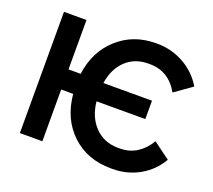

<svg xmlns="http://www.w3.org/2000/svg" viewBox="-122 -871 1156 1042"><g transform="rotate(20 456.5 -350.0)"><path d="M612.8 11.2Q475.1 11.2 385 -73.7Q294.9 -158.7 282.2 -298.8H212.9V0H83V-700.2H212.9V-415H283.2Q300.3 -547.4 390.6 -629.2Q481 -710.9 610.8 -710.9H618.2Q701.7 -710.9 772.9 -671.1Q844.2 -631.3 886.2 -561L786.1 -490.2Q728 -592.8 619.1 -592.8H608.9Q531.7 -592.8 480.2 -543.7Q428.7 -494.6 416 -410.2H696.8V-304.2H415Q424.3 -214.4 477.1 -160.6Q529.8 -106.9 611.8 -106.9H622.1Q676.3 -106.9 719 -134.3Q761.7 -161.6 790 -210L887.2 -138.2Q845.7 -67.4 775.6 -28.1Q705.6 11.2 621.1 11.2Z"/></g></svg>

Font: Fixel Text SemiBold
Style: Regular
Weight: 600
Width: 4
Designer: AlfaBravo + MacPaw
Foundry: Kyrylo Tkachov, Marchela Mozhyna, Serhii Makarenko, Maria Weinstein, Zakhar Kryvoshyya
Version: Version 1.211